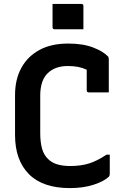

<svg xmlns="http://www.w3.org/2000/svg" viewBox="-20 -943 640 983"><path d="M249 -923H396Q407 -923 407 -912V-793H260Q249 -793 249 -804ZM338 20Q199 20 128 -51.5Q57 -123 57 -252V-456Q57 -536 89 -595Q121 -654 181.5 -687Q242 -720 329 -720Q405 -720 456.5 -700Q508 -680 532 -655Q537 -650 537 -639V-470H435Q424 -470 424 -481V-586Q403 -596 379.5 -600.5Q356 -605 327 -605Q262 -605 224 -568Q186 -531 186 -453V-262Q186 -216 195 -183Q204 -150 226 -129Q246 -109 275 -101Q304 -93 339 -93Q395 -93 437 -106.5Q479 -120 525 -151H542V-53Q542 -43 537 -38Q513 -15 460 2.5Q407 20 338 20Z"/></svg>

Font: Recursive Mn Lnr St SmB
Style: Regular
Weight: 600
Monospace: yes
Version: Version 1.079;hotconv 1.0.112;makeotfexe 2.5.65598; ttfautoh